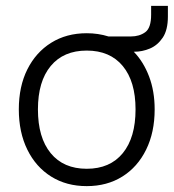

<svg xmlns="http://www.w3.org/2000/svg" viewBox="-20 -624 592 653"><path d="M44 -252Q44 -330 73 -388Q102 -446 154 -478.5Q206 -511 275 -511Q314 -511 349 -500H425Q454 -500 474 -514.5Q494 -529 494 -574V-604H551V-568Q551 -522 533.5 -496Q516 -470 490 -459Q464 -448 436 -448H435Q468 -414 487 -364Q506 -314 506 -252Q506 -174 477 -115Q448 -56 396 -23.5Q344 9 275 9Q206 9 154 -23.5Q102 -56 73 -115Q44 -174 44 -252ZM441 -252Q441 -347 397.5 -399.5Q354 -452 275 -452Q196 -452 152.5 -399.5Q109 -347 109 -252Q109 -156 152.5 -103Q196 -50 275 -50Q354 -50 397.5 -103Q441 -156 441 -252Z"/></svg>

Font: Overused Grotesk Book
Style: Regular
Weight: 350
Version: Version 0.003